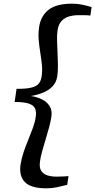

<svg xmlns="http://www.w3.org/2000/svg" viewBox="-20 -867 518 1044"><path d="M232.5 157Q148.5 157 115.8 123.5Q83 90 91.5 29Q97 -6 108.5 -40Q120 -74 133.8 -107.2Q147.5 -140.5 159 -172Q170.5 -203.5 174.5 -233Q178 -256.5 171.8 -274.5Q165.5 -292.5 140 -302.5Q114.5 -312.5 59.5 -312.5L70 -384Q124.5 -383.5 152.8 -391.2Q181 -399 192.2 -414.2Q203.5 -429.5 206.5 -453Q211 -482.5 207.8 -514.8Q204.5 -547 199 -580.8Q193.5 -614.5 190.5 -649.2Q187.5 -684 192.5 -719Q201.5 -780.5 244.2 -813.8Q287 -847 371.5 -847Q401 -847 426 -841.8Q451 -836.5 478 -828.5L471.5 -782.5Q466 -783.5 452.8 -784Q439.5 -784.5 426.2 -784.5Q413 -784.5 407.5 -784.5Q381.5 -784.5 357 -778Q332.5 -771.5 315.2 -753.5Q298 -735.5 293 -702Q289.5 -679.5 290.2 -647.8Q291 -616 292.8 -581Q294.5 -546 295 -512.5Q295.5 -479 291.5 -453Q286.5 -419 265.5 -397.2Q244.5 -375.5 213.5 -363Q182.5 -350.5 148 -345Q181 -340 208 -326.8Q235 -313.5 249.8 -290.2Q264.5 -267 259.5 -233.5Q256 -207 247 -174.5Q238 -142 227.8 -108.2Q217.5 -74.5 209 -43.5Q200.5 -12.5 197.5 10.5Q192.5 44.5 204.5 62.5Q216.5 80.5 239 87Q261.5 93.5 287.5 93.5Q294 93.5 307.2 93Q320.5 92.5 333.5 92Q346.5 91.5 352.5 90.5L345.5 138Q316.5 145.5 289.5 151.2Q262.5 157 232.5 157Z"/></svg>

Font: Merriweather 28pt Medium
Style: Italic
Weight: 500
Italic angle: -7.8°
Version: Version 2.101